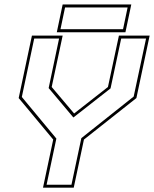

<svg xmlns="http://www.w3.org/2000/svg" viewBox="-20 -864 709 884"><path d="M178 0 225 -221.5 66 -412.5 127 -700H268.5L218 -463.5L325 -337H315.5L477 -463.5L527.5 -700H669L608 -412.5L366.5 -221.5L319.5 0ZM194.5 -13.5H309L354.5 -228L595.5 -419.5L652.5 -686.5H538L489 -457L318.5 -323.5H317.5L204 -458.5L252 -686.5H137.5L80.5 -417.5L239.5 -226ZM241.5 -715.5 268.5 -843.5H584.5L557.5 -715.5ZM258.5 -729.5H546.5L567.5 -829.5H279.5Z"/></svg>

Font: Tourney Thin
Style: Italic
Weight: 100
Italic angle: -12°
Designer: Tyler Finck
Foundry: Etcetera Type Co
Version: Version 1.015